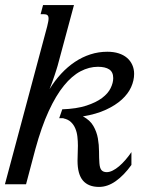

<svg xmlns="http://www.w3.org/2000/svg" viewBox="-47 -736 628 767"><path d="M141.6 -630.9Q144 -641.1 145.5 -648.7Q147 -656.2 147 -661.6Q147 -671.9 142.3 -675.5Q137.7 -679.2 128.9 -679.2H115.2L125 -715.8H248.5L183.1 -473.1Q181.6 -468.3 178.5 -458Q175.3 -447.8 170.9 -434.6Q166.5 -421.4 161.4 -407.2Q156.2 -393.1 150.9 -379.9Q171.9 -414.1 197.5 -441.7Q223.1 -469.2 252.4 -488.8Q281.7 -508.3 314.2 -518.8Q346.7 -529.3 381.8 -529.3Q407.2 -529.3 427 -522.9Q446.8 -516.6 460.4 -504.9Q474.1 -493.2 481.4 -476.8Q488.8 -460.4 488.8 -440.9Q488.8 -414.6 476.8 -387.9Q464.8 -361.3 439.7 -338.4Q414.6 -315.4 376 -297.6Q337.4 -279.8 284.2 -271Q312.5 -256.3 325.9 -232.9Q339.4 -209.5 344 -183.3Q348.6 -157.2 348.6 -131.1Q348.6 -105 350.1 -84Q351.6 -64 358.6 -56.2Q365.7 -48.3 379.4 -48.3Q390.6 -48.3 403.3 -54.7Q416 -61 428.7 -71.8Q441.4 -82.5 454.1 -97.2Q466.8 -111.8 478 -128.4V-77.1Q448.2 -35.6 415.5 -12.5Q382.8 10.7 348.6 10.7Q306.2 10.7 284.4 -14.6Q262.7 -40 262.7 -94.2Q262.7 -106.9 263.4 -122.3Q264.2 -137.7 264.2 -153.8Q264.2 -171.9 262.2 -189.7Q260.3 -207.5 253.9 -222.7Q247.6 -237.8 236.3 -248.5Q225.1 -259.3 206.1 -263.2L207 -263.7H189.5L201.7 -299.3Q258.8 -301.3 297.9 -314Q336.9 -326.7 360.8 -344.7Q384.8 -362.8 395 -384Q405.3 -405.3 405.3 -423.8Q405.3 -448.2 389.4 -458.7Q373.5 -469.2 344.2 -469.2Q309.1 -469.2 274.7 -451.2Q240.2 -433.1 208.3 -393.8Q176.3 -354.5 147.5 -292Q118.7 -229.5 94.2 -140.1L57.1 0H-27.3Z"/></svg>

Font: Arian Grqi
Style: Italic
Weight: 400
Italic angle: -15°
Designer: Ruben Hakobyan (Tarumian)
Foundry: Ruben Hakobyan (Tarumian)
Version: Version 1.002